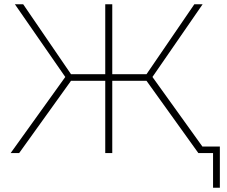

<svg xmlns="http://www.w3.org/2000/svg" viewBox="-20 -720 1069 903"><path d="M913 0 669 -340H508V0H475V-340H314L70 0H30L287 -358L50 -700H89L314 -371H475V-700H508V-371H669L894 -700H933L697 -358L954 0ZM982 163V0H913V-31H1014V163Z"/></svg>

Font: Montserrat ExtraLight
Style: Regular
Weight: 200
Designer: Julieta Ulanovsky
Foundry: Julieta Ulanovsky
Version: Version 9.000; ttfautohint (v1.8.4.7-5d5b)